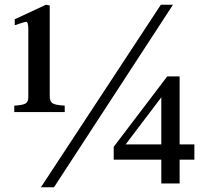

<svg xmlns="http://www.w3.org/2000/svg" viewBox="-20 -771 872 807"><path d="M797 -100H735V0H658V-100H458V-154L683 -450H735V-164H797ZM658 -362 508 -164H658ZM207 16H152L656 -751H707ZM252 -300H40V-327Q76 -329 87.5 -336Q99 -343 99 -362V-648Q99 -679 90 -679Q82 -679 42 -665V-690L173 -751L189 -748V-367Q189 -344 201.5 -336.5Q214 -329 252 -327Z"/></svg>

Font: MM Ethnic
Style: Regular
Weight: 400
Designer: Khon Soe Zaw Thu
Version: Version 1.00 July 18, 2016, initial release